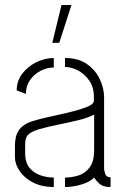

<svg xmlns="http://www.w3.org/2000/svg" viewBox="-20 -752 504 771"><path d="M190 -580 227 -732H267L218 -580ZM196 -1Q148 -1 113 -19Q78 -37 59 -65Q40 -93 40 -121V-167Q40 -184 43.5 -200.5Q47 -217 57.5 -231.5Q68 -246 89 -257Q105 -265 136.5 -273Q168 -281 205.5 -289Q243 -297 277.5 -306Q312 -315 334.5 -325Q357 -335 357 -347V-363Q357 -402 338 -429Q319 -456 292.5 -469.5Q266 -483 241 -483V-519Q295 -519 329.5 -494.5Q364 -470 381 -433.5Q398 -397 398 -361V-74Q398 -68 402.5 -54Q407 -40 424 -40V-1Q395 -1 381.5 -12.5Q368 -24 358 -39Q339 -20 305 -10.5Q271 -1 241 -1V-39Q267 -39 294 -47Q321 -55 339.5 -79Q358 -103 358 -149V-292Q334 -279 295 -269.5Q256 -260 214 -251.5Q172 -243 138.5 -233.5Q105 -224 92 -210Q81 -199 81 -171V-132Q82 -98 99 -77.5Q116 -57 142.5 -48Q169 -39 196 -39ZM84 -375 47 -389Q47 -426 69 -455.5Q91 -485 125.5 -502Q160 -519 196 -519V-481Q169 -481 143 -467.5Q117 -454 100.5 -430.5Q84 -407 84 -375Z"/></svg>

Font: Stick No Bills ExtraLight
Style: Regular
Weight: 200
Designer: Kosala Senevirathne, Siva Puranthara, Lasantha Premarathna, Tharique Azeez
Foundry: mooniak
Version: Version 2.000